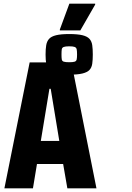

<svg xmlns="http://www.w3.org/2000/svg" viewBox="-20 -1029 723 1049"><path d="M4 0 142 -688H370L507 0H348L325 -133H182L160 0ZM203 -259H304L257 -544H250ZM358 -621Q313 -621 286.5 -627.5Q260 -634 248 -647Q236 -660 232.5 -681Q229 -702 229 -731Q229 -761 232.5 -782Q236 -803 248 -816.5Q260 -830 286.5 -836.5Q313 -843 358 -843Q404 -843 430.5 -836.5Q457 -830 469 -816.5Q481 -803 484 -782Q487 -761 487 -731Q487 -702 484 -681Q481 -660 469 -647Q457 -634 430.5 -627.5Q404 -621 358 -621ZM358 -689Q379 -689 388 -692Q397 -695 399 -704.5Q401 -714 401 -731Q401 -750 399 -759.5Q397 -769 388 -772.5Q379 -776 358 -776Q338 -776 328.5 -772.5Q319 -769 317.5 -759.5Q316 -750 316 -731Q316 -714 317.5 -704.5Q319 -695 328.5 -692Q338 -689 358 -689ZM307 -863V-868L359 -1009H500V-1004L419 -863Z"/></svg>

Font: Saira Condensed ExtraBold
Style: Regular
Weight: 800
Width: 3
Designer: Hector Gatti with collaboration of the Omnibus-Type team
Foundry: Omnibus-Type
Version: Version 1.101